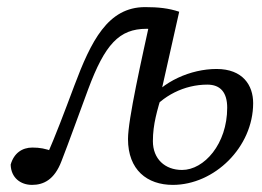

<svg xmlns="http://www.w3.org/2000/svg" viewBox="-20 -507 737 540"><path d="M70 13C102 13 133 -1 153 -54C176 -113 196 -170 228 -256C275 -382 315 -426 392 -426C416 -426 425 -424 448 -418L406 -467C378 -339 340 -171 340 -116C340 -29 394 13 466 13C583 13 692 -93 692 -217C692 -267 663 -313 589 -313C517 -313 436 -278 395 -219L398 -186C436 -238 499 -269 563 -269C600 -269 619 -247 619 -204C619 -102 554 -29 492 -29C444 -29 410 -60 410 -110C410 -158 422 -196 437 -247L435 -256L484 -474C454 -484 425 -487 388 -487C283 -487 236 -391 189 -266C159 -186 138 -130 111 -68L134 -49L147 -74L129 -81C108 -89 92 -92 71 -92C42 -92 19 -76 10 -44C11 -7 38 13 70 13Z"/></svg>

Font: Source Serif Variable
Style: Italic
Weight: 389
Italic angle: -12°
Designer: Frank Grießhammer
Foundry: Adobe Systems Incorporated
Version: Version 3.001;hotconv 1.0.111;makeotfexe 2.5.65597